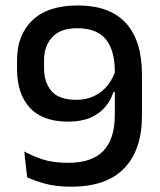

<svg xmlns="http://www.w3.org/2000/svg" viewBox="-20 -672 588 704"><path d="M265.5 -652Q382 -652 441.2 -587.8Q500.5 -523.5 500.5 -398.5V-247.5Q500.5 -122.5 435.5 -55Q370.5 12.5 241.5 12.5Q186 12.5 146.5 1.8Q107 -9 79.5 -22L69 -116.5Q101 -99 138.2 -87Q175.5 -75 230 -75Q317.5 -75 359.2 -119Q401 -163 401 -250.5V-408.5Q401 -488 367.8 -528.2Q334.5 -568.5 263.5 -568.5Q201.5 -568.5 171.5 -535.8Q141.5 -503 141.5 -451V-422Q141.5 -369.5 169 -337.8Q196.5 -306 260.5 -306Q296 -306 325 -319.8Q354 -333.5 374.8 -359.2Q395.5 -385 405.5 -420.5L412.5 -334.5H396Q386 -303.5 365 -279Q344 -254.5 310.8 -240.2Q277.5 -226 230 -226Q136 -226 89.2 -277Q42.5 -328 42.5 -419V-452.5Q42.5 -543.5 99 -597.8Q155.5 -652 265.5 -652Z"/></svg>

Font: Anek Devanagari Medium Medium
Style: Regular
Weight: 500
Version: Version 1.003